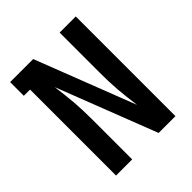

<svg xmlns="http://www.w3.org/2000/svg" viewBox="-200 -868 1001 1001"><g transform="rotate(-45 300.0 -367.5)"><path d="M81 0V-634H35V-735H205L419 -183Q415 -215 411 -247.5Q407 -280 404.5 -312Q402 -344 401 -376.5Q400 -409 400 -441V-735H519V0H395L181 -552Q185 -520 189 -487.5Q193 -455 195.5 -423Q198 -391 199 -358.5Q200 -326 200 -294V0Z"/></g></svg>

Font: Iosevka Book
Style: Bold
Weight: 700
Designer: Belleve Invis
Foundry: Belleve Invis
Version: Version 28.0.7; ttfautohint (v1.8.3)